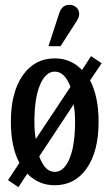

<svg xmlns="http://www.w3.org/2000/svg" viewBox="-20 -747 452 793"><path d="M230 -556.2H180.2L224.1 -690.9Q235.8 -727.1 266.1 -727.1Q283.7 -727.1 295.4 -716.6Q307.1 -706.1 307.1 -689Q307.1 -676.8 296.9 -660.2ZM92.8 -29.8 56.2 25.9 13.2 -2.9 60.1 -74.2Q24.9 -140.1 24.9 -244.1Q24.9 -365.7 74 -435.8Q123 -505.9 206.1 -505.9Q272.5 -505.9 318.8 -458L356 -515.1L399.9 -485.8L352.1 -415Q387.2 -347.7 387.2 -244.1Q387.2 -122.1 338.4 -52Q289.6 18.1 206.1 18.1Q139.2 18.1 92.8 -29.8ZM127.9 -172.9 271 -388.2Q247.6 -451.2 206.1 -451.2Q168.5 -451.2 145.3 -396.5Q122.1 -341.8 122.1 -244.1Q122.1 -203.1 127.9 -172.9ZM206.1 -37.1Q244.1 -37.1 267.1 -91.8Q290 -146.5 290 -244.1Q290 -284.2 284.2 -315.9L142.1 -101.1Q165 -37.1 206.1 -37.1Z"/></svg>

Font: Margherita Semibold
Style: Regular
Weight: 600
Designer: James Puckett
Foundry: Dunwich Type Founders
Version: Version 1.008;hotconv 1.0.109;makeotfexe 2.5.65596